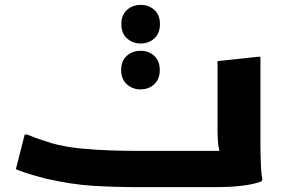

<svg xmlns="http://www.w3.org/2000/svg" viewBox="-20 -768 1168 788"><path d="M81.4 -215.8H92.2Q103.2 -210.8 122.9 -203.5Q142.5 -196.1 162.2 -190.1Q181.8 -184.1 192.8 -180.1Q245.8 -165.1 310.3 -158.8Q374.8 -152.4 436.3 -150.6Q497.8 -148.7 540.8 -148.7H952.4L893.9 -122.1Q882.2 -134 877.5 -162.7Q872.8 -191.3 872.8 -232.8V-517.2L1038 -534.8H1048.8V-186Q1048.8 -166 1049.3 -136.5Q1049.8 -107 1051.3 -78.5Q1052.8 -50 1056.8 -32L1054 -24Q1024 -12 975.9 -6Q927.8 0 864.8 0H540.8Q450.8 0 362.2 -5.4Q273.5 -10.7 164.5 -35.7Q145.5 -40.7 122.6 -47.3Q99.7 -53.8 79 -60.9Q58.2 -67.9 45.2 -73.9ZM557.2 -589.5Q524.4 -589.5 501.2 -610.5Q478 -631.4 478 -669.1Q478 -706.7 501.2 -727.3Q524.4 -747.9 557.5 -747.9Q590.7 -747.9 613.6 -727.3Q636.4 -706.7 636.4 -669.1Q636.4 -631.4 613.7 -610.5Q590.9 -589.5 557.2 -589.5ZM556.5 -401.2Q523.7 -401.2 500.5 -422.2Q477.3 -443.1 477.3 -480.8Q477.3 -518.4 500.5 -539Q523.7 -559.6 556.8 -559.6Q590 -559.6 612.9 -539Q635.7 -518.4 635.7 -480.8Q635.7 -443.1 613 -422.2Q590.2 -401.2 556.5 -401.2Z"/></svg>

Font: Kufam
Style: Regular
Weight: 400
Designer: Wael Morcos, Artur Schmal
Foundry: Original Type
Version: Version 1.301; ttfautohint (v1.8.3)